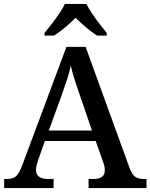

<svg xmlns="http://www.w3.org/2000/svg" viewBox="-20 -951 761 971"><path d="M1 0V-46H18Q46 -46 62 -60.5Q78 -75 95 -122L316 -714H413L634 -105Q646 -70 662.5 -58Q679 -46 706 -46H721V0H428V-46H456Q481 -46 495.5 -56.5Q510 -67 510 -91Q510 -100 508 -110Q506 -120 502 -130L464 -238H207L172 -139Q168 -127 165 -114Q162 -101 162 -91Q162 -68 178 -57Q194 -46 221 -46H251V0ZM227 -291H445L386 -463Q372 -503 359 -543Q346 -583 338 -619Q331 -584 319 -548.5Q307 -513 292 -470ZM205 -784Q221 -803 241 -829Q261 -855 279.5 -882Q298 -909 308 -931H417Q428 -909 446 -882Q464 -855 484.5 -829Q505 -803 520 -784V-771H471Q454 -782 434 -797.5Q414 -813 395.5 -829.5Q377 -846 362 -861Q340 -838 310 -813Q280 -788 254 -771H205Z"/></svg>

Font: Noto Nastaliq Urdu Medium
Style: Regular
Weight: 500
Designer: Monotype Design Team (Patrick Giasson: type design, Kamal Mansour: OpenType code, Glenda Bellarosa). Updated by Simon Co
Foundry: Monotype Imaging Inc., Simon Cozens
Version: Version 3.007